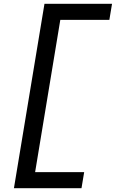

<svg xmlns="http://www.w3.org/2000/svg" viewBox="-20 -843 640 1006"><path d="M53 143 213 -823H567L553 -739H296L164 59H421L407 143Z"/></svg>

Font: Iosevka Curly Slab MdEx
Style: Italic
Weight: 500
Width: 7
Italic angle: -9°
Monospace: yes
Designer: Belleve Invis
Foundry: Belleve Invis
Version: Version 11.0.0; ttfautohint (v1.8.3)